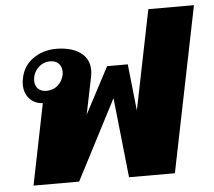

<svg xmlns="http://www.w3.org/2000/svg" viewBox="-50 -750 896 805"><g transform="rotate(-5 397.5 -347.5)"><path d="M128 -341Q93 -343 72 -366.5Q51 -390 51 -426Q51 -439 54 -452Q64 -504 106 -533.5Q148 -563 203 -563Q266 -563 304 -536.5Q342 -510 342 -460Q342 -448 339 -433L307 -277L410 -472H497L518 -276L603 -695H795L654 0H461L425 -336L251 0H59ZM221 -452Q222 -457 222 -466Q222 -487 209 -500Q196 -513 173 -513Q143 -513 121.5 -490.5Q100 -468 100 -437Q100 -416 113 -403.5Q126 -391 148 -391Q176 -391 195.5 -408Q215 -425 221 -452Z"/></g></svg>

Font: Taviraj Black
Style: Italic
Weight: 900
Italic angle: -12°
Designer: Katatrad Team
Foundry: CadsonDemak
Version: Version 1.001